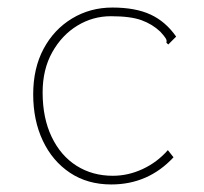

<svg xmlns="http://www.w3.org/2000/svg" viewBox="-20 -478 540 509"><path d="M275 11Q212 11 165.5 -20Q119 -51 93.5 -105Q68 -159 68 -228Q68 -297 95.5 -348.5Q123 -400 171 -429Q219 -458 278 -458Q339 -458 379 -439.5Q419 -421 447 -381L426 -360L421 -365Q423 -370 419.5 -376Q416 -382 405 -394Q384 -414 355 -424.5Q326 -435 274 -435Q226 -435 185 -410Q144 -385 118.5 -339.5Q93 -294 93 -233Q93 -165 117 -115Q141 -65 183 -38.5Q225 -12 279 -12Q320 -12 358.5 -30Q397 -48 425 -80L440 -61Q373 11 275 11Z"/></svg>

Font: Inconsolata ExtraLight
Style: Regular
Weight: 200
Monospace: yes
Designer: Raph Levien, Cyreal, Brenton Simpson
Foundry: Raph Levien, Cyreal, Google
Version: Version 3.001; ttfautohint (v1.8.2.53-6de2)